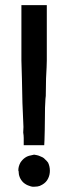

<svg xmlns="http://www.w3.org/2000/svg" viewBox="-20 -710 261 731"><path d="M70.3 -184.6Q70.3 -194.3 68.4 -205.1V-206.1L69.3 -226.6L65.4 -318.4Q65.4 -340.8 63.5 -410.2Q63.5 -426.8 62.5 -444.3Q61.5 -461.9 61.5 -479.5V-522.5V-563.5V-591.8V-621.1V-646.5V-669.9V-690.4H79.1H82H85.9H96.7H106.4H114.3H123H131.8H140.6H158.2V-669.9V-667V-664.1V-621.1V-580.1V-550.8V-523.4V-501V-479.5Q158.2 -462.9 155.3 -411.1L154.3 -344.7Q153.3 -344.7 151.4 -299.8Q151.4 -275.4 150.9 -254.9Q150.4 -234.4 150.4 -216.8V-215.8Q150.4 -197.3 149.4 -177.7L148.4 -157.2H131.8H128.9H126H118.2H111.3H105.5H100.6H94.7H87.9H70.3V-178.7V-181.6ZM109.4 1H107.4H105.5H104.5Q96.7 0 92.8 -2Q79.1 -5.9 68.4 -15.6Q50.8 -33.2 50.8 -58.6Q49.8 -59.6 49.8 -61.5Q49.8 -76.2 57.6 -90.8Q73.2 -114.3 96.7 -118.2Q102.5 -120.1 109.4 -121.1H110.4Q123 -119.1 127.9 -117.2Q135.7 -114.3 141.6 -111.3Q147.5 -108.4 151.4 -103.5Q158.2 -97.7 163.1 -90.8Q169.9 -76.2 169.9 -60.1Q169.9 -43.9 163.1 -30.3Q156.2 -15.6 140.6 -6.8Q130.9 -1 122.6 0Q114.3 1 109.4 1Z"/></svg>

Font: LeFont
Style: Default
Weight: 400
Designer: Leryon MEDIA
Version: Version 1.0